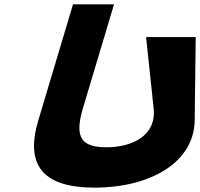

<svg xmlns="http://www.w3.org/2000/svg" viewBox="-20 -845 917 880"><path d="M877 -675H649.5L684.2 -348C697.8 -219.7 580.1 -170 468.8 -170C357.5 -170 318.6 -210 359.9 -348L502.6 -825H314.6L155.5 -293C94.4 -89 175.3 15 413.5 15C667.6 15 869.8 -99.8 872.3 -293Z"/></svg>

Font: Hussar
Style: BdSuprExtOblThree
Weight: 700
Foundry: Cannot Into Space Fonts
Version: Version 2.00